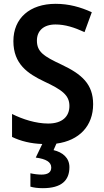

<svg xmlns="http://www.w3.org/2000/svg" viewBox="-20 -744 546 1004"><path d="M343 130C343 81 307 52 260 41L275 7C395 -9 467 -86 467 -199C467 -304 408 -356 302 -406C208 -450 173 -473 173 -532C173 -582 207 -616 270 -616C320 -616 368 -601 422 -576L460 -680C401 -707 340 -724 271 -724C136 -724 50 -649 50 -529C50 -409 125 -359 211 -318C303 -275 343 -247 343 -190C343 -136 307 -98 232 -98C168 -98 99 -120 43 -148V-28C88 -6 142 7 201 9L167 80C220 87 248 103 248 132C248 158 229 169 197 169C179 169 155 166 139 162V232C156 237 177 240 204 240C301 240 343 200 343 130Z"/></svg>

Font: Noto Sans Arabic SemCond SemBd
Style: Regular
Weight: 600
Width: 4
Designer: Monotype Design Team, Nadine Chahine, Nizar Qandah and Khaled Hosny
Foundry: Monotype Imaging Inc.
Version: Version 2.012